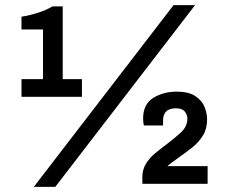

<svg xmlns="http://www.w3.org/2000/svg" viewBox="-20 -718 895 750"><path d="M112 12 658 -698H742L196 12ZM536 0V-25Q536 -55 549.5 -77.5Q563 -100 584.5 -118Q606 -136 629 -153Q661 -177 686.5 -200.5Q712 -224 712 -255Q712 -269 702 -282Q692 -295 667 -295Q642 -295 629.5 -283Q617 -271 617 -248V-228H542Q541 -232 540 -239.5Q539 -247 539 -255Q539 -311 578.5 -335.5Q618 -360 670 -360Q718 -360 744 -342Q770 -324 779.5 -299Q789 -274 789 -252Q789 -216 773.5 -190Q758 -164 734 -144.5Q710 -125 684 -107Q671 -97 658 -88Q645 -79 634 -69H791V0ZM64 -340V-409H148V-603H64V-653Q89 -656 124.5 -667Q160 -678 185 -693H225V-409H300V-340Z"/></svg>

Font: Archivo Variable SemiBold
Style: Regular
Weight: 600
Designer: Hector Gatti
Foundry: Omnibus-Type
Version: Version 2.001